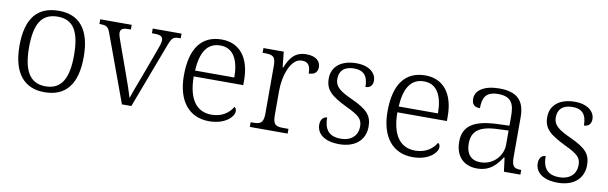

<svg xmlns="http://www.w3.org/2000/svg" viewBox="-41 -910 4073 1286"><g transform="rotate(10 1995.5 -267.5)"><path d="M277 10C421 10 497 -80 497 -268C497 -457 417 -544 281 -544C135 -544 60 -455 60 -268C60 -80 142 10 277 10ZM278 -30C169 -30 125 -115 125 -268C125 -425 168 -504 280 -504C387 -504 431 -427 431 -268C431 -118 391 -30 278 -30Z M638 -453 804 0H868L1034 -440C1055 -495 1063 -504 1107 -504H1115V-536H919V-504H937C980 -504 994 -493 994 -468C994 -451 985 -426 970 -386L904 -207C877 -137 855 -77 847 -51C836 -87 813 -157 793 -210L722 -408C714 -430 705 -455 705 -468C705 -493 718 -504 758 -504H776V-536H562V-504C611 -504 622 -498 638 -453Z M1397 10C1508 10 1563 -50 1563 -87C1563 -101 1557 -110 1549 -114C1525 -72 1478 -36 1406 -36C1306 -36 1246 -110 1245 -268H1582V-299C1582 -457 1508 -544 1388 -544C1254 -544 1179 -451 1179 -263C1179 -89 1262 10 1397 10ZM1514 -308H1247C1254 -431 1295 -503 1386 -503C1475 -503 1514 -425 1514 -308Z M1674 0H1931V-32H1900C1849 -32 1825 -38 1825 -104V-274C1825 -372 1864 -498 1940 -498C1982 -498 2000 -477 2000 -421C2043 -421 2060 -443 2060 -474C2060 -517 2026 -545 1963 -545C1880 -545 1850 -490 1825 -431H1821L1810 -536H1672V-504H1681C1739 -504 1761 -497 1761 -433V-107C1761 -39 1738 -32 1686 -32H1674Z M2283 10C2387 10 2457 -45 2457 -140C2457 -213 2424 -251 2320 -299C2235 -338 2195 -363 2195 -420C2195 -471 2225 -507 2295 -507C2358 -507 2390 -474 2390 -398C2422 -398 2439 -418 2439 -449C2439 -497 2396 -544 2303 -544C2203 -544 2138 -494 2138 -412C2138 -332 2181 -298 2290 -244C2380 -202 2401 -179 2401 -130C2401 -72 2361 -28 2286 -28C2199 -28 2173 -80 2173 -152C2154 -152 2129 -138 2129 -96C2129 -37 2178 10 2283 10Z M2782 10C2893 10 2948 -50 2948 -87C2948 -101 2942 -110 2934 -114C2910 -72 2863 -36 2791 -36C2691 -36 2631 -110 2630 -268H2967V-299C2967 -457 2893 -544 2773 -544C2639 -544 2564 -451 2564 -263C2564 -89 2647 10 2782 10ZM2899 -308H2632C2639 -431 2680 -503 2771 -503C2860 -503 2899 -425 2899 -308Z M3220 10C3310 10 3352 -44 3385 -94H3390L3402 0H3514V-32H3510C3461 -32 3449 -48 3449 -112V-379C3449 -491 3397 -544 3277 -544C3171 -544 3114 -502 3114 -446C3114 -406 3133 -391 3170 -391C3170 -460 3188 -506 3275 -506C3371 -506 3385 -450 3385 -372V-310L3302 -307C3146 -301 3072 -254 3072 -148C3072 -40 3136 10 3220 10ZM3235 -35C3167 -35 3137 -80 3137 -145C3137 -224 3179 -269 3311 -274L3385 -277V-181C3385 -105 3323 -35 3235 -35Z M3769 10C3873 10 3943 -45 3943 -140C3943 -213 3910 -251 3806 -299C3721 -338 3681 -363 3681 -420C3681 -471 3711 -507 3781 -507C3844 -507 3876 -474 3876 -398C3908 -398 3925 -418 3925 -449C3925 -497 3882 -544 3789 -544C3689 -544 3624 -494 3624 -412C3624 -332 3667 -298 3776 -244C3866 -202 3887 -179 3887 -130C3887 -72 3847 -28 3772 -28C3685 -28 3659 -80 3659 -152C3640 -152 3615 -138 3615 -96C3615 -37 3664 10 3769 10Z"/></g></svg>

Font: Noto Serif Light
Style: Regular
Weight: 300
Designer: Monotype Design Team
Foundry: Monotype Imaging Inc.
Version: Version 2.013